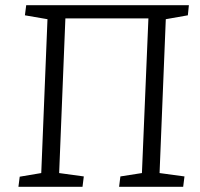

<svg xmlns="http://www.w3.org/2000/svg" viewBox="-20 -720 769 740"><path d="M51 0 56 -39 139 -53 163 -646 76 -661 81 -700H708L704 -661L619 -646L595 -53L691 -40L686 0H439L444 -40L527 -53L552 -649H232L208 -53L303 -40L298 0Z"/></svg>

Font: Literata 12pt Light
Style: Italic
Weight: 300
Italic angle: -2°
Designer: Latin by Veronika Burian and Jose Scaglione. Greek by Irene Vlachou. Cyrillic by Vera Evstafieva
Foundry: TypeTogether
Version: Version 3.002